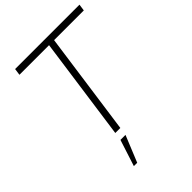

<svg xmlns="http://www.w3.org/2000/svg" viewBox="-260 -819 1158 1158"><g transform="rotate(-45 319.0 -240.0)"><path d="M638 -700 632 -657H378.5L286.5 0H243.5L335.5 -657H83L89 -700ZM181.5 220.5 236 51.5H279L210 220.5Z"/></g></svg>

Font: Urbanist ExtraLight
Style: Italic
Weight: 250
Version: Version 1.303